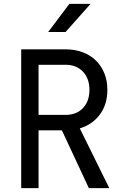

<svg xmlns="http://www.w3.org/2000/svg" viewBox="-20 -976 640 996"><path d="M320 -720Q369 -720 409 -705Q449 -690 477.5 -662Q506 -634 521.5 -595.5Q537 -557 537 -510Q537 -435 498.5 -382.5Q460 -330 394 -310L547 0H441L301 -300H180V0H90V-720ZM180 -380H320Q377 -380 410.5 -415.5Q444 -451 444 -510Q444 -569 410 -604.5Q376 -640 320 -640H180ZM320 -810H230L340 -956H450Z"/></svg>

Font: JetBrainsMono NF
Style: Regular
Weight: 400
Monospace: yes
Designer: Philipp Nurullin, Konstantin Bulenkov
Foundry: JetBrains
Version: Version 1.0.2; ttfautohint (v1.8.3)